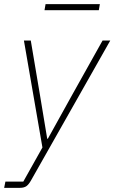

<svg xmlns="http://www.w3.org/2000/svg" viewBox="-43 -703 550 923"><path d="M304 -247 450 -508H487L108 161Q96 183 84.5 191.5Q73 200 53 200H-23L-17 170H69L161 6L72 -508H105L149 -247L184 -36H187ZM171 -654 176 -683H437L432 -654Z"/></svg>

Font: IBM Plex Sans ExtraLight
Style: Italic
Weight: 250
Italic angle: -11.31°
Designer: Mike Abbink, Paul van der Laan, Pieter van Rosmalen
Foundry: Bold Monday
Version: Version 3.201